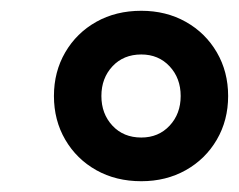

<svg xmlns="http://www.w3.org/2000/svg" viewBox="-20 -734 443 356"><path d="M242 -398Q195 -398 158.5 -418.5Q122 -439 101 -475Q80 -511 80 -556Q80 -601 101 -637Q122 -673 158.5 -693.5Q195 -714 242 -714Q288 -714 324.5 -693.5Q361 -673 382 -637Q403 -601 403 -556Q403 -511 382 -475Q361 -439 324.5 -418.5Q288 -398 242 -398ZM242 -479Q274 -479 294.5 -501Q315 -523 315 -556Q315 -589 294.5 -611Q274 -633 242 -633Q209 -633 188.5 -611Q168 -589 168 -556Q168 -523 188.5 -501Q209 -479 242 -479Z"/></svg>

Font: Mulish ExtraBold
Style: Italic
Weight: 800
Italic angle: -9°
Designer: Vernon Adams
Foundry: Vernon Adams
Version: Version 3.603; ttfautohint (v1.8.3)